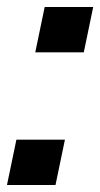

<svg xmlns="http://www.w3.org/2000/svg" viewBox="-28 -530 287 550"><path d="M73 -380 100 -510H239L212 -380ZM-8 0 19 -130H158L131 0Z"/></svg>

Font: Saira UltraCondensed Black
Style: Italic
Weight: 900
Width: 1
Italic angle: -12°
Designer: Hector Gatti with collaboration of the Omnibus-Type team
Foundry: Omnibus-Type
Version: Version 1.101